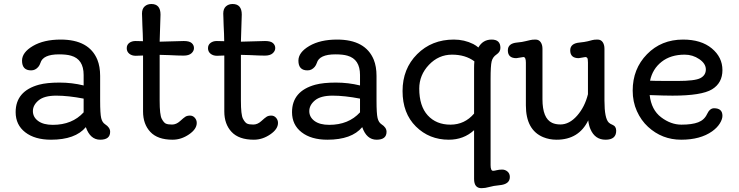

<svg xmlns="http://www.w3.org/2000/svg" viewBox="-20 -708 3785 983"><path d="M408.2 -203.1Q329.1 -218.3 267.8 -218.3Q206.5 -218.3 177.5 -194.1Q148.4 -169.9 148.4 -139.2Q148.4 -108.4 175.3 -88.6Q202.1 -68.8 250.5 -68.8Q349.6 -68.8 408.2 -132.8ZM419.4 -57.1Q365.7 7.3 241.2 7.3Q158.2 7.3 109.1 -30.8Q60.1 -68.8 60.1 -133.8Q60.1 -241.7 179.7 -274.4Q220.2 -285.2 284.4 -285.2Q348.6 -285.2 408.2 -270.5V-324.2Q408.2 -404.8 343.8 -422.9Q320.8 -429.7 282.2 -429.7Q199.7 -429.7 187 -385.7Q179.2 -362.3 159.2 -352.1Q150.4 -347.7 139.2 -347.7Q92.8 -347.7 92.8 -397.5Q92.8 -439.9 148.7 -472.7Q204.6 -505.4 290.5 -505.4Q436 -505.4 478.5 -402.3Q492.7 -367.2 492.7 -319.3V-192.9Q492.7 -126.5 498 -103.8Q503.4 -81.1 518.1 -71.8Q543.9 -55.2 543.9 -33.2Q543.9 7.3 492.9 7.3Q441.9 7.3 419.4 -57.1Z M797.4 -494.6 920.9 -498Q949.7 -498 961.4 -487.5Q973.1 -477.1 973.1 -461.9Q973.1 -446.8 960 -435.1Q946.8 -423.3 920.2 -423.3Q893.6 -423.3 846.2 -425.8L797.4 -427.2V-192.9Q797.4 -120.1 807.9 -100.1Q818.4 -80.1 828.9 -75.2Q839.4 -70.3 860.8 -70.3Q882.3 -70.3 901.4 -87.6Q920.4 -105 929.4 -110.6Q938.5 -116.2 952.9 -116.2Q967.3 -116.2 977.3 -105Q987.3 -93.8 987.3 -78.6Q987.3 -46.9 947.5 -19.8Q907.7 7.3 863.8 7.3Q787.1 7.3 749.8 -32.5Q712.4 -72.3 712.4 -137.2V-423.8Q695.3 -422.4 675 -422.4Q654.8 -422.4 641.8 -433.1Q628.9 -443.8 628.9 -461.2Q628.9 -478.5 641.8 -488.3Q654.8 -498 673.6 -498Q692.4 -498 711.9 -497.1Q711.4 -513.2 710.9 -535.2L709 -578.1Q708.5 -599.6 707.8 -616.2Q707 -632.8 707 -638.2Q707 -663.1 720.7 -675.3Q734.4 -687.5 754.9 -687.5Q801.8 -687.5 801.8 -633.3Z M1213.4 -494.6 1336.9 -498Q1365.7 -498 1377.4 -487.5Q1389.2 -477.1 1389.2 -461.9Q1389.2 -446.8 1376 -435.1Q1362.8 -423.3 1336.2 -423.3Q1309.6 -423.3 1262.2 -425.8L1213.4 -427.2V-192.9Q1213.4 -120.1 1223.9 -100.1Q1234.4 -80.1 1244.9 -75.2Q1255.4 -70.3 1276.9 -70.3Q1298.3 -70.3 1317.4 -87.6Q1336.4 -105 1345.5 -110.6Q1354.5 -116.2 1368.9 -116.2Q1383.3 -116.2 1393.3 -105Q1403.3 -93.8 1403.3 -78.6Q1403.3 -46.9 1363.5 -19.8Q1323.7 7.3 1279.8 7.3Q1203.1 7.3 1165.8 -32.5Q1128.4 -72.3 1128.4 -137.2V-423.8Q1111.3 -422.4 1091.1 -422.4Q1070.8 -422.4 1057.9 -433.1Q1044.9 -443.8 1044.9 -461.2Q1044.9 -478.5 1057.9 -488.3Q1070.8 -498 1089.6 -498Q1108.4 -498 1127.9 -497.1Q1127.4 -513.2 1127 -535.2L1125 -578.1Q1124.5 -599.6 1123.8 -616.2Q1123 -632.8 1123 -638.2Q1123 -663.1 1136.7 -675.3Q1150.4 -687.5 1170.9 -687.5Q1217.8 -687.5 1217.8 -633.3Z M1823.2 -203.1Q1744.1 -218.3 1682.9 -218.3Q1621.6 -218.3 1592.5 -194.1Q1563.5 -169.9 1563.5 -139.2Q1563.5 -108.4 1590.3 -88.6Q1617.2 -68.8 1665.5 -68.8Q1764.6 -68.8 1823.2 -132.8ZM1834.5 -57.1Q1780.8 7.3 1656.2 7.3Q1573.2 7.3 1524.2 -30.8Q1475.1 -68.8 1475.1 -133.8Q1475.1 -241.7 1594.7 -274.4Q1635.3 -285.2 1699.5 -285.2Q1763.7 -285.2 1823.2 -270.5V-324.2Q1823.2 -404.8 1758.8 -422.9Q1735.8 -429.7 1697.3 -429.7Q1614.7 -429.7 1602.1 -385.7Q1594.2 -362.3 1574.2 -352.1Q1565.4 -347.7 1554.2 -347.7Q1507.8 -347.7 1507.8 -397.5Q1507.8 -439.9 1563.7 -472.7Q1619.6 -505.4 1705.6 -505.4Q1851.1 -505.4 1893.6 -402.3Q1907.7 -367.2 1907.7 -319.3V-192.9Q1907.7 -126.5 1913.1 -103.8Q1918.5 -81.1 1933.1 -71.8Q1959 -55.2 1959 -33.2Q1959 7.3 1908 7.3Q1856.9 7.3 1834.5 -57.1Z M2408.7 -394Q2362.8 -428.2 2294.2 -428.2Q2225.6 -428.2 2176 -376Q2126.5 -323.7 2126.5 -254.4Q2126.5 -165 2169.9 -117.4Q2213.4 -69.8 2286.1 -69.8Q2358.9 -69.8 2407.2 -126.5V-359.9Q2407.2 -377.9 2408.7 -394ZM2407.2 -41.5Q2354 7.3 2277.8 7.3Q2177.7 7.3 2109.4 -60.3Q2041 -127.9 2041 -241.9Q2041 -356 2115.7 -430.7Q2190.4 -505.4 2303.7 -505.4Q2357.4 -505.4 2403.3 -482.4Q2418 -474.6 2429.2 -464.8Q2452.1 -505.4 2497.1 -505.4Q2542 -505.4 2542 -462.9Q2542 -442.4 2522.2 -429.2Q2502.4 -416 2497.1 -393.6Q2491.7 -371.1 2491.7 -304.7V137.2Q2491.7 166.5 2504.4 166.5Q2511.2 166.5 2523.4 163.3Q2535.6 160.2 2551 160.2Q2566.4 160.2 2578.4 170.4Q2590.3 180.7 2590.3 198.2Q2590.3 235.4 2537.6 240.2Q2505.9 243.2 2485.1 249.3Q2464.4 255.4 2444.8 255.4Q2407.2 255.4 2407.2 208Z M2991.7 -91.8Q2943.4 7.3 2829.6 7.3Q2792.5 7.3 2760.7 -5.9Q2672.4 -43 2672.4 -168.5V-387.7Q2672.4 -416 2659.7 -416L2623.5 -410.2Q2580.1 -410.2 2580.1 -450.2Q2580.1 -485.8 2627 -490.2Q2654.8 -492.7 2670.4 -497.1L2695.3 -502.9Q2704.6 -505.4 2721.7 -505.4Q2738.8 -505.4 2748 -492.2Q2757.3 -479 2757.3 -458.5V-200.2Q2757.3 -102.1 2806.6 -79.1Q2824.7 -70.8 2849.1 -70.8Q2895 -70.8 2934.6 -115.7Q2974.1 -160.6 2990.2 -225.6V-387.7Q2990.2 -406.2 2986.8 -411.1Q2983.4 -416 2977.1 -416L2942.9 -410.2Q2899.4 -410.2 2899.4 -450.2Q2899.4 -485.8 2947.3 -490.2Q2972.7 -492.7 2988.8 -496.6L3013.2 -502.9Q3022 -505.4 3039.3 -505.4Q3056.6 -505.4 3065.7 -492.2Q3074.7 -479 3074.7 -458.5V-192.9Q3074.7 -101.1 3097.2 -80.1Q3104 -73.7 3115.2 -69.3Q3134.8 -61.5 3134.8 -38.6Q3134.8 7.3 3080.3 7.3Q3025.9 7.3 3002.9 -46.9Q2994.6 -65.9 2991.7 -91.8Z M3308.1 -294.9 3341.8 -293.9Q3358.4 -293.5 3448.2 -293.5Q3538.1 -293.5 3565.9 -308.1Q3593.8 -322.8 3593.8 -352.5Q3593.8 -382.3 3560.1 -405.3Q3526.4 -428.2 3485.4 -428.2Q3413.6 -428.2 3367.2 -391.6Q3320.8 -355 3308.1 -294.9ZM3635.7 -153.8Q3678.7 -153.8 3678.7 -115.2Q3678.7 -97.7 3665.3 -75.9Q3651.9 -54.2 3626 -35.6Q3565.4 7.3 3467.5 7.3Q3369.6 7.3 3297.9 -58.6Q3262.2 -91.3 3240.7 -139.2Q3219.2 -187 3219.2 -244.1Q3219.2 -355.5 3292.5 -430.4Q3365.7 -505.4 3477.1 -505.4Q3569.8 -505.4 3624.3 -460.2Q3678.7 -415 3678.7 -349.1Q3678.7 -283.2 3625.5 -250.7Q3572.3 -218.3 3423.3 -218.3Q3383.8 -218.3 3306.2 -221.2Q3314.9 -145.5 3364.7 -107.7Q3414.6 -69.8 3468.8 -69.8Q3522.9 -69.8 3554.4 -81.8Q3585.9 -93.8 3599.9 -123.8Q3613.8 -153.8 3635.7 -153.8Z"/></svg>

Font: Oldenburg
Style: Regular
Weight: 400
Designer: Nicole Fally
Foundry: Nicole Fally
Version: Version 1.001